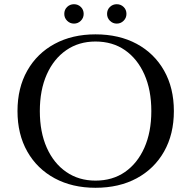

<svg xmlns="http://www.w3.org/2000/svg" viewBox="-20 -877 892 911"><path d="M433 -714Q545 -714 628.5 -669Q712 -624 758.5 -542Q805 -460 805 -350Q805 -240 758.5 -158Q712 -76 628.5 -31Q545 14 433 14Q323 14 239.5 -31Q156 -76 109.5 -158Q63 -240 63 -350Q63 -460 109.5 -542Q156 -624 239.5 -669Q323 -714 433 -714ZM433 -20Q514 -20 573 -61Q632 -102 665 -176Q698 -250 698 -350Q698 -450 665 -524Q632 -598 573 -639Q514 -680 433 -680Q354 -680 294.5 -639Q235 -598 202 -524Q169 -450 169 -350Q169 -250 202 -176Q235 -102 294.5 -61Q354 -20 433 -20ZM331 -765Q312 -765 298.5 -778.5Q285 -792 285 -811Q285 -831 298.5 -844Q312 -857 331 -857Q350 -857 363.5 -844Q377 -831 377 -811Q377 -792 363.5 -778.5Q350 -765 331 -765ZM534 -765Q515 -765 501.5 -778.5Q488 -792 488 -811Q488 -831 501.5 -844Q515 -857 534 -857Q553 -857 566.5 -844Q580 -831 580 -811Q580 -792 566.5 -778.5Q553 -765 534 -765Z"/></svg>

Font: Cinzel Eorzea
Style: Regular
Weight: 500
Designer: Natanael Gama
Version: Version 2.000